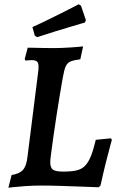

<svg xmlns="http://www.w3.org/2000/svg" viewBox="-20 -864 544 894"><path d="M174 0Q134 0 98.5 2.5Q63 5 41 7.5Q19 10 19 10L34 -49Q71 -55 87 -73Q103 -91 108 -134L158 -531Q162 -563 155.5 -573.5Q149 -584 129 -584Q121 -584 109.5 -583Q98 -582 98 -582Q98 -584 97 -585.5Q96 -587 95 -589L109 -642Q118 -642 139.5 -641.5Q161 -641 186.5 -640.5Q212 -640 232 -640Q248 -640 271 -641Q294 -642 316 -643.5Q338 -645 352.5 -646.5Q367 -648 367 -648L354 -588Q324 -584 309 -578Q294 -572 286.5 -556Q279 -540 273 -506Q267 -474 259.5 -428Q252 -382 244 -331.5Q236 -281 229.5 -234Q223 -187 218.5 -153.5Q214 -120 214 -109Q214 -83 226.5 -74Q239 -65 275 -65Q312 -65 336 -70.5Q360 -76 375.5 -91.5Q391 -107 403 -136.5Q415 -166 426 -213L497 -220Q497 -218 498.5 -216.5Q500 -215 501 -213Q501 -213 492.5 -182.5Q484 -152 472 -103.5Q460 -55 448 0L439 8Q439 8 413.5 7Q388 6 347 4.5Q306 3 260 1.5Q214 0 174 0ZM375 -759Q375 -759 356 -753.5Q337 -748 305.5 -738.5Q274 -729 234.5 -717Q195 -705 153 -691L142 -698L131 -738Q169 -755 207.5 -774Q246 -793 277 -808.5Q308 -824 327 -834Q346 -844 346 -844L357 -838L380 -770Z"/></svg>

Font: Alegreya SemiBold
Style: Italic
Weight: 600
Italic angle: -7°
Designer: Juan Pablo del Peral
Foundry: Huerta Tipografica
Version: Version 2.009